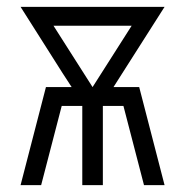

<svg xmlns="http://www.w3.org/2000/svg" viewBox="-20 -540 540 560"><path d="M40 0 114 -286H189L163 -326L40 -520H460L311 -286H386L460 0H400L340 -231H280V0H220V-231H160L100 0ZM250 -286 364 -465H136Z"/></svg>

Font: Iosevka SS18 Light
Style: Regular
Weight: 300
Monospace: yes
Designer: Belleve Invis
Foundry: Belleve Invis
Version: Version 25.1.1; ttfautohint (v1.8.4)